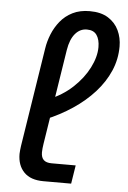

<svg xmlns="http://www.w3.org/2000/svg" viewBox="-53 -782 546 822"><g transform="rotate(5 220.0 -371.5)"><path d="M164.8 0Q109.8 0 81.4 -29.1Q53 -58.2 53 -107.8Q53 -116 54.2 -124.7Q55.4 -133.4 56.4 -142.6L123 -566.6Q127.6 -597.2 140 -628.1Q152.4 -659 173.5 -685.1Q194.6 -711.2 225.9 -726.9Q257.2 -742.6 299.6 -742.6Q348 -742.6 378.8 -723.2Q409.6 -703.8 424.6 -672.1Q439.6 -640.4 439.6 -602.8Q439.6 -547.8 418 -497.9Q396.4 -448 357.1 -404.4Q317.8 -360.8 264.7 -325.4Q211.6 -290 149.6 -264.4L154.2 -350.8Q214.6 -374.8 258.2 -415.4Q301.8 -456 325.8 -503.2Q349.8 -550.4 349.8 -592.2Q349.8 -624.6 336.6 -643.9Q323.4 -663.2 294.2 -663.2Q264.6 -663.2 243.9 -638.8Q223.2 -614.4 215.8 -568.4L151.4 -158.4Q150 -149.6 149 -139.8Q148 -130 148 -122.6Q148 -100.6 159.1 -90Q170.2 -79.4 193.4 -79.4H296.8L284.2 0Z"/></g></svg>

Font: MuseoModerno Thin
Style: Italic
Weight: 100
Italic angle: -9°
Designer: Pablo Cosgaya, Héctor Gatti, Marcela Romero, and the Authors of The MuseoModerno Project.
Foundry: Omnibus-Type Team
Version: Version 1.003